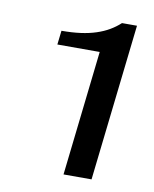

<svg xmlns="http://www.w3.org/2000/svg" viewBox="-61 -763 448 560"><g transform="rotate(10 163.0 -483.0)"><path d="M164.6 -251 206.5 -621.1H81.1L85.9 -662.6Q116.7 -662.6 142.1 -666Q167.5 -669.4 188.2 -676.3Q209 -683.1 225.6 -692.9Q242.2 -702.6 255.9 -715.3H300.3L247.6 -251Z"/></g></svg>

Font: Proza Libre
Style: Italic
Weight: 400
Designer: Jasper de Waard
Foundry: Jasper de Waard
Version: Version 1.000; ttfautohint (v1.4.1.8-43bc)